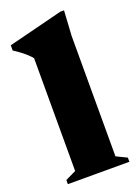

<svg xmlns="http://www.w3.org/2000/svg" viewBox="-152 -786 610 846"><g transform="rotate(-20 153.0 -363.0)"><path d="M253.5 -43.5 303 -19.5V0H14.5V-19.5L64.5 -43.5V-572.5Q56.5 -582.5 46 -592.2Q35.5 -602 21.2 -613Q7 -624 -12.5 -636.5V-661L243 -725.5H260.5L253.5 -608Z"/></g></svg>

Font: Newsreader 36pt ExtraBold
Style: Regular
Weight: 800
Designer: Hugues Gentile
Foundry: Production Type
Version: Version 1.003